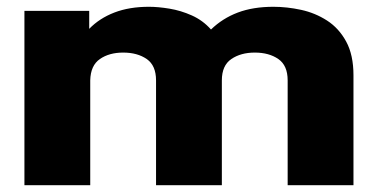

<svg xmlns="http://www.w3.org/2000/svg" viewBox="-20 -546 1109 566"><path d="M52 0V-514H243V-461Q273 -492 317 -509Q361 -526 419 -526Q446 -526 479.5 -520.5Q513 -515 545.5 -500.5Q578 -486 602 -459Q636 -492 681 -509Q726 -526 786 -526Q826 -526 867.5 -517Q909 -508 944 -485.5Q979 -463 1000.5 -423.5Q1022 -384 1022 -324V0H828V-309Q828 -353 800.5 -372Q773 -391 731 -391Q690 -391 662 -372Q634 -353 634 -309V0H440V-309Q440 -353 412.5 -372Q385 -391 343 -391Q302 -391 274.5 -372Q247 -353 246 -309V0Z"/></svg>

Font: Special Gothic Expanded One
Style: Regular
Weight: 400
Designer: Alistair McCready
Foundry: Monolith
Version: Version 1.010; ttfautohint (v1.8.4.7-5d5b)